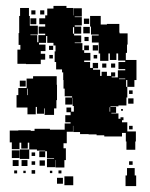

<svg xmlns="http://www.w3.org/2000/svg" viewBox="-20 -613 509 650"><path d="M46 -108H20V-131H13V-171H42V-172H84V-170H97V-177H149V-174H176H199V-195H219V-199H201V-223H219V-233H205V-249H221V-235H230V-254H226V-282H225V-259H201V-283H224V-287H199V-313H195V-342H194V-368H190V-378H170V-403H165V-439H168V-459H161V-468H140V-491H136V-468H112V-446V-462H134V-440H118V-431H133V-411H118V-396H68V-397H39V-445H49V-461H43V-501H45V-523V-559H48V-586H78V-559H81V-526H108V-496H83V-494H106V-470H110V-494H133V-499H111V-523H133V-531H113V-551H133V-561H140V-584H161V-593H205V-586H228V-561H229V-585H257V-557H233V-555H257V-527H233V-523H255V-499H231V-521H227V-499H231V-493H255V-469H233V-467H259V-443H265V-434H286V-408H265V-403H285V-383H294V-400H312V-382H295V-377H319V-356H324V-370H342V-356H356V-368H370V-354H358V-351H379V-375H404V-379H381V-403H404V-408H380V-432H374V-410H352V-432H347V-407H319V-432H314V-469H291V-493H314V-496H288V-523H285V-559H321V-530H342V-532H384V-503H385V-500H412V-462H410V-434H406V-410H442V-372V-342H435V-319H411V-283H408V-256H381V-253H354V-251H373V-231H357V-229H381V-211H388V-216H398V-206H393V-199H411V-168H440V-134H438V-106H408V-134H406V-163H393V-151H333V-155H307V-158H280V-159H251V-166H228V-187H227V-167H206V-128H195V-111H203V-71H198V-46H168V-71H167V-47H139V-75H163V-77H139V-101H133V-81H113V-101H133V-103H105V-107H79V-130H74V-110H52V-130H46ZM100 -564H86V-578H100ZM130 -564H116V-578H130ZM103 -531H83V-551H103ZM282 -532H264V-550H282ZM284 -500H262V-522H284ZM280 -474H266V-488H280ZM312 -442H294V-460H312ZM281 -443H265V-459H281ZM160 -444H146V-458H160ZM159 -415H147V-427H159ZM309 -415H297V-427H309ZM370 -384H356V-398H370ZM340 -384H326V-398H340ZM383 -345H404V-347H383ZM411 -319V-342H407V-319ZM429 -295H417V-307H429ZM432 -262H414V-280H432ZM353 -235V-250H351V-235ZM396 -238H390V-244H396ZM429 -175H417V-187H429ZM79 -75H47V-107H79ZM46 -78H20V-104H46ZM99 -85H87V-97H99ZM73 -51H53V-71H73ZM43 -51H23V-71H43ZM132 -52H114V-70H132ZM429 -55H417V-67H429ZM99 -55H87V-67H99ZM441 17H405V-19H410V-44H436V-19H441ZM99 -25H87V-37H99ZM38 -26H28V-36H38ZM188 -26H178V-36H188ZM157 -27H149V-35H157ZM67 -27H59V-35H67ZM228 14H198V-16H228ZM193 9H173V-11H193ZM101 -226H73V-249H36V-291H42V-315H70V-347H92V-355H142H172V-326H173V-274H171V-246H163V-224H131V-246H129V-228H105V-251H101ZM67 -320H47V-340H67ZM74 -291V-313H72V-291Z"/></svg>

Font: Rubik Storm
Style: Regular
Weight: 400
Designer: Hubert and Fischer, NaN
Foundry: Hubert and Fischer, NaN
Version: Version 2.201